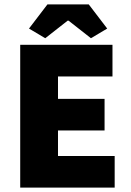

<svg xmlns="http://www.w3.org/2000/svg" viewBox="-20 -854 596 874"><path d="M72 0H502V-144H244V-260H456V-404H244V-506H492V-650H72ZM186 -680 288 -760H292L394 -680L468 -724L384 -834H196L112 -724Z"/></svg>

Font: Source Sans Pro Black
Style: Regular
Weight: 900
Designer: Paul D. Hunt
Foundry: Adobe Systems Incorporated
Version: Version 3.006;hotconv 1.0.111;makeotfexe 2.5.65597